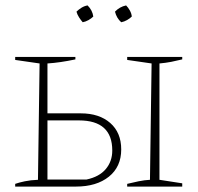

<svg xmlns="http://www.w3.org/2000/svg" viewBox="-20 -688 729 708"><path d="M449 0V-10Q469 -15 491 -19.5Q513 -24 533 -25L539 -454L449 -467V-478H652V-469Q632 -464 611.5 -460Q591 -456 568 -454V-25L652 -12V0ZM36 0V-10Q50 -15 71.5 -19.5Q93 -24 120 -25L126 -454L36 -467V-478H258V-469Q202 -457 155 -454V-270H278Q346 -270 386.5 -234.5Q427 -199 427 -137Q427 -73 381.5 -36.5Q336 0 260 0ZM155 -26H299Q346 -36 370 -64.5Q394 -93 394 -133Q394 -244 271 -244H155ZM303 -668Q321 -650 324 -627Q317 -620 306.5 -614Q296 -608 285 -606Q278 -614 271.5 -624Q265 -634 262 -645Q270 -653 280.5 -659.5Q291 -666 303 -668ZM445 -668Q453 -660 459 -649Q465 -638 466 -627Q459 -620 448.5 -614Q438 -608 427 -606Q410 -621 404 -645Q421 -663 445 -668Z"/></svg>

Font: Piazzolla Thin
Style: Regular
Weight: 100
Designer: Juan Pablo del Peral
Foundry: Huerta Tipografica
Version: Version 1.330